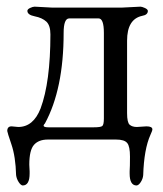

<svg xmlns="http://www.w3.org/2000/svg" viewBox="-20 -423 495 582"><path d="M127 -37.1H264.2Q285.2 -37.1 290 -41Q294.9 -44.9 294.9 -64V-323.2Q294.9 -367.2 278.8 -367.2H189.9Q172.9 -367.2 172.9 -323.2Q172.9 -153.3 116.2 -48.8Q104.5 -37.1 127 -37.1ZM132.8 -318.8Q132.8 -345.7 120.6 -357.4Q107.9 -369.1 85.4 -373.5Q63 -377.9 63 -390.1Q63 -395 71.3 -398.9Q79.6 -402.8 85 -402.8L139.2 -399.9H348.1L405.8 -402.8Q410.2 -402.8 418.9 -398.9Q427.7 -395 428.2 -390.1Q428.2 -377.9 411.1 -375Q365.2 -365.2 365.2 -299.8V-80.1Q365.2 -51.8 373 -44.9Q380.9 -38.1 395 -38.1L423.8 -40Q441.9 -40 441.9 -30.8Q441.9 -26.9 436 -14.2Q416.5 29.3 414.1 107.9Q413.1 119.1 406.7 128.9Q400.4 138.7 394 139.2Q373 139.2 373 103V96.2Q374 83 374 51.8Q374 20.5 365.7 10.7Q357.4 0 332 0H125Q97.2 0 83 16.1Q68.8 32.2 68.8 76.2L69.8 96.2V103Q69.8 139.2 48.8 139.2Q43 138.7 36.6 128.9Q30.3 119.1 28.8 107.9Q27.3 51.8 14.6 14.6Q2 -22.5 2 -25.9Q2 -40 15.1 -40L35.2 -38.1Q81.1 -38.1 103 -94.2Q132.8 -174.3 132.8 -318.8Z"/></svg>

Font: EBGaramond
Style: Regular
Weight: 400
Version: Version 000.012g